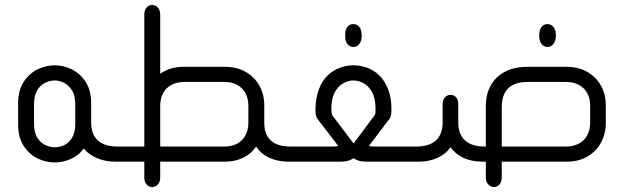

<svg xmlns="http://www.w3.org/2000/svg" viewBox="-20 -651 2513 773"><path d="M460 -61V0H448Q403 0 370 -14.5Q337 -29 317 -53Q298 -26 266 -11.5Q234 3 200 3Q164 3 130.5 -13.5Q97 -30 75 -64Q53 -98 53 -150V-234Q53 -287 75 -321Q97 -355 130.5 -371.5Q164 -388 200 -388Q236 -388 269.5 -371.5Q303 -355 325 -321Q347 -287 347 -234V-157Q347 -111 373.5 -86Q400 -61 453 -61ZM283 -153V-231Q283 -266 270 -287Q257 -308 238 -317.5Q219 -327 200 -327Q181 -327 161.5 -317.5Q142 -308 129.5 -287Q117 -266 117 -231V-153Q117 -118 130 -97Q143 -76 162.5 -67Q182 -58 201 -58Q220 -58 239 -67Q258 -76 270.5 -97Q283 -118 283 -153Z M1157 -61V0H1145Q1099 0 1065 -15.5Q1031 -31 1011 -61Q992 -32 959 -16Q926 0 885 0H625V65Q625 81 615.5 91.5Q606 102 592 102Q579 102 570 91.5Q561 81 561 65V0H448V-61H561V-593Q561 -610 570 -620.5Q579 -631 592 -631Q606 -631 615.5 -620.5Q625 -610 625 -593V-354Q643 -367 666.5 -374.5Q690 -382 718 -382H885Q933 -382 968.5 -362Q1004 -342 1024 -307Q1044 -272 1044 -226V-156Q1044 -110 1070 -85.5Q1096 -61 1150 -61ZM625 -61H885Q912 -61 933.5 -72Q955 -83 967.5 -105Q980 -127 980 -158V-223Q980 -256 967.5 -277.5Q955 -299 933.5 -310Q912 -321 885 -321H720Q694 -321 672 -310Q650 -299 637.5 -277.5Q625 -256 625 -223Z M1403 -462Q1387 -462 1378 -474.5Q1369 -487 1370 -506V-510Q1369 -530 1378 -542Q1387 -554 1403 -554Q1418 -554 1427 -542Q1436 -530 1436 -510V-506Q1436 -487 1427 -474.5Q1418 -462 1403 -462ZM1145 0V-61H1290Q1306 -61 1319 -61Q1332 -61 1342 -63L1257 -174Q1253 -179 1251.5 -188.5Q1250 -198 1250 -211Q1251 -258 1264 -292Q1277 -326 1299 -347Q1321 -368 1348 -378Q1375 -388 1403 -388Q1432 -388 1459 -378Q1486 -368 1507.5 -347Q1529 -326 1542.5 -292Q1556 -258 1556 -211Q1556 -184 1549 -174L1465 -63Q1474 -61 1487 -61Q1500 -61 1516 -61H1661V0H1463Q1439 0 1426 -3.5Q1413 -7 1403 -14Q1393 -7 1380.5 -3.5Q1368 0 1344 0ZM1489 -188Q1491 -190 1491.5 -197.5Q1492 -205 1492 -211Q1492 -254 1478.5 -279Q1465 -304 1444.5 -315.5Q1424 -327 1403 -327Q1382 -327 1361.5 -315.5Q1341 -304 1327.5 -279Q1314 -254 1314 -211Q1314 -205 1315 -197.5Q1316 -190 1317 -188L1400 -78Q1401 -77 1401.5 -75.5Q1402 -74 1403 -74Q1405 -74 1405.5 -75.5Q1406 -77 1407 -78Z M2184 -462Q2169 -462 2160 -474.5Q2151 -487 2151 -506V-510Q2151 -530 2160 -542Q2169 -554 2184 -554Q2199 -554 2208.5 -542Q2218 -530 2218 -510V-506Q2218 -487 2208.5 -474.5Q2199 -462 2184 -462ZM1936 0H1925Q1879 0 1846 -15.5Q1813 -31 1794 -58Q1775 -31 1741.5 -15.5Q1708 0 1664 0H1649V-61H1655Q1709 -61 1735.5 -86Q1762 -111 1762 -157V-232Q1762 -249 1771.5 -259Q1781 -269 1794 -269Q1808 -269 1816.5 -259Q1825 -249 1825 -232V-157Q1825 -111 1852 -86Q1879 -61 1931 -61H1936V-222Q1936 -272 1956 -307.5Q1976 -343 2013.5 -362.5Q2051 -382 2105 -382H2260Q2308 -382 2343.5 -362Q2379 -342 2399 -307Q2419 -272 2419 -226V-157Q2419 -111 2399 -75.5Q2379 -40 2343.5 -20Q2308 0 2260 0H2000V65Q2000 81 1991 91.5Q1982 102 1969 102Q1956 102 1946 91.5Q1936 81 1936 65ZM2000 -61H2260Q2287 -61 2309 -72Q2331 -83 2343.5 -105Q2356 -127 2356 -158V-223Q2356 -256 2343.5 -277.5Q2331 -299 2309 -310Q2287 -321 2260 -321H2103Q2069 -321 2046 -309.5Q2023 -298 2011.5 -275.5Q2000 -253 2000 -219Z"/></svg>

Font: Beiruti
Style: Regular
Weight: 400
Version: Version 1.00